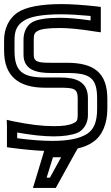

<svg xmlns="http://www.w3.org/2000/svg" viewBox="-22 -704 545 939"><path d="M305 -347C420 -347 453 -323 453 -220V-173C453 -109 438 -72 405 -50C369 -27 315 -15 235 -15C187 -15 130 -19 62 -28V-56C129 -44 189 -37 241 -37C288 -37 328 -43 356 -54C388 -68 408 -102 408 -140V-224C408 -305 349 -325 275 -325H199C87 -325 49 -355 49 -456V-508C49 -554 61 -580 92 -601C124 -623 183 -634 279 -634C319 -634 366 -631 421 -626V-604C359 -613 309 -617 272 -617C208 -617 160 -610 135 -595C108 -579 93 -546 93 -511V-437C93 -361 158 -347 227 -347H305ZM194 34 149 183 139 215H173H237H251L258 202L341 52L358 22C388 15 413 5 432 -9C478 -39 503 -99 503 -173V-220C503 -349 437 -397 305 -397H227C164 -397 143 -401 143 -437V-511C143 -535 147 -544 161 -552C177 -562 211 -567 272 -567C312 -567 368 -562 442 -550L471 -546V-575V-648V-670L448 -673C383 -680 326 -684 279 -684C179 -684 105 -670 64 -643C22 -614 -2 -565 -2 -508V-456C-2 -331 69 -275 199 -275H275C341 -275 358 -269 358 -224V-140C358 -115 353 -108 336 -101C315 -91 285 -87 241 -87C185 -87 119 -95 42 -111L11 -118L12 -87V-6V16L33 19C94 27 148 32 194 34ZM277 65 222 165H206L237 65H277Z"/></svg>

Font: Gamestation DisplayOutline
Style: Regular
Weight: 400
Designer: Jonas Hecksher
Foundry: Jonas Hecksher, Playtypeª, e-types AS
Version: Version 1.003